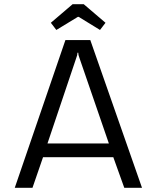

<svg xmlns="http://www.w3.org/2000/svg" viewBox="-20 -890 743 910"><path d="M50 0 290 -700H408L653 0H569L517 -145H184L134 0ZM351 -640H347Q347 -628 340 -611L205 -210H496L358 -611Q351 -628 351 -640ZM349 -810 247 -748 221 -782 324 -870H377L480 -782L454 -748L353 -810Z"/></svg>

Font: Electrolize
Style: Regular
Weight: 400
Designer: Valery Zaveryaev
Foundry: Cyreal (www.cyreal.org)
Version: Version 1.002